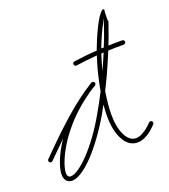

<svg xmlns="http://www.w3.org/2000/svg" viewBox="-133 -740 738 836"><g transform="rotate(-20 236.0 -322.0)"><path d="M-7 -118C-11 -114 -11 -108 -7 -104C-3 -100 3 -100 7 -104L24 -121C37 -134 58 -155 84 -180C43 -120 24 -64 24 -35C24 -22 28 -12 33 -5C40 2 49 6 60 6C84 6 121 -17 161 -59C199 -99 241 -156 280 -223C286 -235 293 -247 300 -259C298 -241 297 -224 297 -207C297 -165 304 -127 318 -100C333 -70 355 -53 384 -53C398 -53 412 -57 426 -65C440 -72 453 -83 467 -97L474 -104C478 -108 478 -114 474 -118C470 -122 464 -122 460 -118L453 -111C441 -99 428 -89 416 -83C405 -76 394 -73 384 -73C363 -73 347 -87 336 -109C323 -134 317 -168 317 -207C317 -239 321 -275 327 -312C337 -333 348 -354 358 -376C373 -409 387 -442 400 -473C425 -474 449 -474 472 -474C477 -474 482 -478 482 -484C482 -489 478 -494 472 -494C452 -494 430 -494 408 -493C412 -504 416 -514 420 -524C430 -552 441 -581 447 -602C440 -579 443 -610 443 -635C445 -641 445 -650 442 -647C442 -649 442 -650 441 -650C435 -650 420 -636 402 -602C388 -576 372 -541 358 -504C356 -499 354 -495 353 -490C318 -488 282 -484 246 -479C240 -478 236 -473 237 -468C238 -462 243 -458 248 -459C281 -464 314 -467 346 -470C334 -435 324 -397 316 -359C313 -345 310 -331 308 -318C293 -289 278 -260 262 -233C225 -167 184 -112 147 -73C112 -37 81 -14 60 -14C55 -14 51 -15 49 -19C45 -22 44 -28 44 -35C44 -61 63 -113 102 -171C133 -216 176 -265 234 -309C253 -324 273 -338 293 -349L294 -350C293 -350 294 -350 294 -350C294 -350 294 -350 295 -351C295 -351 295 -351 296 -352C296 -352 296 -352 296 -353C297 -353 297 -353 297 -354C297 -354 297 -354 297 -355C298 -355 298 -356 298 -356C298 -356 298 -356 298 -357V-358C298 -359 298 -360 298 -360V-361C297 -361 297 -362 297 -362V-363L296 -364C296 -363 296 -364 296 -364C296 -364 296 -364 295 -365C295 -365 295 -366 294 -366C294 -366 294 -366 293 -366C293 -367 293 -367 292 -367H291C291 -368 290 -368 290 -368H289C288 -368 288 -368 288 -368C287 -368 287 -368 286 -368C286 -368 286 -368 285 -368C285 -367 284 -367 284 -367H283C261 -353 240 -339 221 -325C185 -298 150 -269 119 -240C70 -196 30 -155 10 -135ZM376 -496C390 -533 406 -568 420 -593C423 -599 426 -606 429 -611L428 -607C421 -586 412 -559 402 -532C397 -519 392 -506 386 -492C382 -492 378 -492 375 -492C375 -493 376 -495 376 -496ZM367 -471C371 -471 374 -472 378 -472C368 -448 357 -422 345 -397C352 -423 360 -448 367 -471Z"/></g></svg>

Font: Mistral SingleLine OTF-SVG Regular
Style: Regular
Weight: 300
Designer: François Chastanet, Élisa Garzelli, Anais Alves, Morgane Autin
Foundry: institut supérieur des arts et du design Toulouse / isdaT
Version: Version 1.000;hotconv 1.0.117;makeotfexe 2.5.65602 DEVELOPME